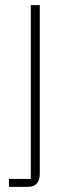

<svg xmlns="http://www.w3.org/2000/svg" viewBox="-20 -528 275 748"><path d="M15 169H100V-508H135V149Q135 200 87 200H15Z"/></svg>

Font: IBM Plex Sans Thai ExtLt
Style: Regular
Weight: 200
Designer: Mike Abbink, Paul van der Laan, Pieter van Rosmalen, Ben Mitchell, Mark Frömberg
Foundry: Bold Monday
Version: Version 1.2